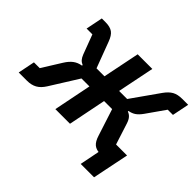

<svg xmlns="http://www.w3.org/2000/svg" viewBox="-184 -965 1382 1382"><g transform="rotate(45 507.5 -274.0)"><path d="M775 150 812 -37 844 0H829Q784 0 760 -19.5Q736 -39 722 -85L656 -289H574L516 0H367L425 -289H344L210 -75Q185 -35 153.5 -17.5Q122 0 78 0H-6L20 -129H79L170 -275Q193 -312 219 -331.5Q245 -351 281 -357L282 -363Q263 -371 251.5 -384Q240 -397 231 -420L175 -569H116L142 -698H179Q227 -698 252.5 -679.5Q278 -661 295 -614L369 -417H450L507 -698H656L599 -417H681L829 -627Q856 -665 885.5 -681.5Q915 -698 962 -698H1021L995 -569H942L843 -428Q821 -397 799.5 -382.5Q778 -368 749 -363L748 -357Q768 -350 781.5 -334.5Q795 -319 804 -291L856 -129H968L911 150Z"/></g></svg>

Font: IBM Plex Sans
Style: Bold Italic
Weight: 700
Italic angle: -11.31°
Designer: Mike Abbink, Paul van der Laan, Pieter van Rosmalen
Foundry: Bold Monday
Version: Version 3.201